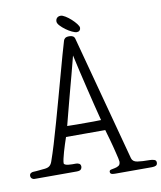

<svg xmlns="http://www.w3.org/2000/svg" viewBox="-143 -1056 1004 1195"><g transform="rotate(-10 358.5 -458.5)"><path d="M291 -941Q291 -955 299.5 -963.5Q308 -972 323 -972Q334 -972 352 -961Q370 -950 387 -934.5Q404 -919 416.5 -903Q429 -887 429 -877Q429 -867 422.5 -860.5Q416 -854 405 -854Q394 -854 375 -863Q356 -872 337.5 -885.5Q319 -899 305 -914Q291 -929 291 -941ZM600 -23Q606 0 635.5 4.5Q665 9 713 9Q727 9 740.5 13Q754 17 754 31Q754 45 745 50Q736 55 719 55H486Q468 55 461.5 51Q455 47 455 39Q455 28 466 25.5Q477 23 490.5 20.5Q504 18 515 11Q526 4 526 -15Q526 -20 522.5 -35.5Q519 -51 514 -71.5Q509 -92 503 -115.5Q497 -139 491 -160Q485 -181 480 -198Q475 -215 473 -223H225Q218 -203 210.5 -179.5Q203 -156 196.5 -133.5Q190 -111 186 -92.5Q182 -74 182 -65Q182 -59 189.5 -55.5Q197 -52 208.5 -50.5Q220 -49 233.5 -49Q247 -49 258 -49Q268 -49 277.5 -44Q287 -39 287 -24Q287 -15 280 -7.5Q273 0 253 0H-14Q-23 0 -30 -6.5Q-37 -13 -37 -24Q-37 -34 -29.5 -39.5Q-22 -45 -12 -45Q-5 -45 6 -46Q17 -47 28 -48Q39 -49 47.5 -50Q56 -51 59 -51Q80 -53 91 -62Q102 -71 108 -89Q123 -131 141.5 -192Q160 -253 179.5 -323Q199 -393 219.5 -466.5Q240 -540 258 -606.5Q276 -673 291.5 -728Q307 -783 317 -816Q319 -824 327 -830.5Q335 -837 353 -837Q382 -837 388 -816ZM356 -715Q351 -696 343 -665Q335 -634 325 -596Q315 -558 303.5 -516Q292 -474 281.5 -433Q271 -392 261 -354.5Q251 -317 244 -289Q275 -288 303.5 -288Q332 -288 363 -288Q386 -288 410.5 -288Q435 -288 458 -289Q446 -335 433 -388Q420 -441 406.5 -497Q393 -553 380 -608.5Q367 -664 356 -715Z"/></g></svg>

Font: Life Savers
Style: Bold
Weight: 700
Designer: Pablo Impallari, Rodrigo Fuenzalida, Brenda Gallo
Foundry: Pablo Impallari, Rodrigo Fuenzalida, Brenda Gallo
Version: Version 3.001; ttfautohint (v0.95) -l 8 -r 50 -G 200 -x 14 -